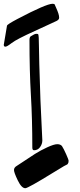

<svg xmlns="http://www.w3.org/2000/svg" viewBox="-20 -872 422 1016"><path d="M70 5Q74 3 105 -18Q136 -39 165 -57.5Q194 -76 230 -92.5Q266 -109 283 -109Q300 -109 308 -99Q317 -85 330 -56Q343 -27 343 -21Q343 -15 342 -12Q339 -4 336 -2Q324 4 318.5 7Q313 10 264 40Q128 124 114 124Q94 124 74 82.5Q54 41 54 27.5Q54 14 70 5ZM194 -343 204 -129Q204 -110 192 -93.5Q180 -77 160 -77Q151 -77 151 -91Q151 -243 143.5 -369Q136 -495 136 -660Q136 -676 143 -680Q163 -693 171.5 -693Q180 -693 182 -691Q186 -684 186 -629.5Q186 -575 194 -343ZM17 -736Q18 -743 73 -772Q225 -852 258 -852Q268 -852 269.5 -848Q271 -844 278 -828.5Q285 -813 289 -800.5Q293 -788 293 -778Q293 -768 279 -761Q276 -759 239 -742.5Q202 -726 164 -708Q67 -664 42 -644.5Q17 -625 8.5 -625Q0 -625 0 -635Z"/></svg>

Font: Dr Sugiyama
Style: Regular
Weight: 400
Designer: Alejandro Paul
Foundry: Alejandro Paul
Version: Version 1.000